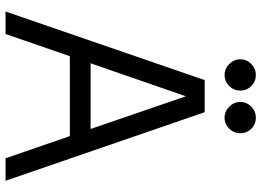

<svg xmlns="http://www.w3.org/2000/svg" viewBox="-142 -778 920 675"><g transform="rotate(90 317.5 -440.0)"><path d="M374 -700 615 0H536L458 -226H177L99 0H20L261 -700ZM318 -634 202 -299H433ZM338 -825Q338 -848 354.5 -864Q371 -880 393 -880Q416 -880 432 -864Q448 -848 448 -825Q448 -803 432 -786.5Q416 -770 393 -770Q371 -770 354.5 -786.5Q338 -803 338 -825ZM243 -880Q266 -880 282 -864Q298 -848 298 -825Q298 -803 282 -786.5Q266 -770 243 -770Q221 -770 204.5 -786.5Q188 -803 188 -825Q188 -848 204.5 -864Q221 -880 243 -880Z"/></g></svg>

Font: MedMera Sans
Style: Regular
Weight: 400
Designer: Kasper Nordkvist
Foundry: UNCUT.wtf
Version: Version 1.300